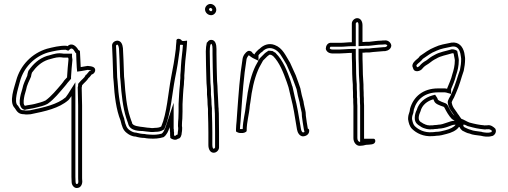

<svg xmlns="http://www.w3.org/2000/svg" viewBox="-20 -696 2575 973"><path d="M55 -148C67 -129 75 -117 103 -117C111 -115 122 -116 135 -117C209 -132 279 -147 327 -189C332 -195 337 -201 342 -209V200C342 209 343 217 343 226C343 244 358 261 375 256C389 254 397 239 397 223C396 215 396 208 396 200V-161C395 -191 395 -222 394 -252C395 -256 396 -260 396 -264C407 -277 420 -286 429 -301C434 -304 440 -313 444 -318C453 -321 459 -326 462 -336C466 -358 444 -360 424 -362C413 -360 401 -358 389 -356C387 -386 387 -411 385 -438L377 -443C367 -461 345 -483 322 -462L317 -464C284 -466 246 -456 218 -449C142 -426 83 -366 62 -288C53 -253 23 -180 55 -148ZM69 -162C50 -181 70 -241 81 -283C100 -354 154 -409 223 -430C251 -437 286 -445 313 -444C314 -444 314 -443 315 -443L326 -439L335 -447C342 -453 350 -451 360 -433L362 -429L366 -426C367 -403 367 -382 369 -355L371 -333L392 -336C403 -338 416 -340 425 -342C432 -341 439 -340 442 -339C442 -339 441 -338 438 -337L432 -335L428 -330C424 -325 419 -319 418 -318L414 -316L412 -311C406 -300 394 -293 381 -277L376 -271V-264C376 -263 376 -261 375 -257L374 -254V-251C375 -222 375 -191 376 -161V200C376 207 376 215 377 224C377 235 372 236 372 236H371L369 237C369 237 363 236 363 226C363 215 362 207 362 200V-279L325 -220C321 -214 317 -208 313 -203C271 -167 205 -152 132 -137C117 -136 111 -135 108 -136L105 -137H103C84 -137 84 -140 72 -159L71 -161ZM80 -169 81 -167C82 -164 85 -147 100 -141L106 -139L112 -141C124 -144 141 -145 160 -150C179 -155 201 -159 220 -169L221 -170L223 -171C255 -194 282 -228 306 -256C312 -263 318 -270 322 -276C327 -281 331 -286 336 -292L340 -297V-307C342 -337 344 -365 347 -392V-393V-394C347 -396 346 -404 345 -408V-424H303C294 -425 290 -426 282 -426C257 -426 235 -416 220 -413H219C176 -399 148 -371 126 -340L124 -337L123 -334C121 -328 119 -320 118 -312C110 -293 98 -272 93 -245C87 -226 82 -209 80 -188V-187ZM100 -172V-186C102 -206 106 -222 112 -240C116 -265 128 -286 137 -307C138 -315 140 -322 142 -328C163 -357 188 -382 225 -394C242 -398 262 -406 282 -406C288 -406 294 -405 302 -404H325C325 -403 325 -402 326 -402C327 -400 327 -397 327 -394C324 -366 322 -338 320 -308V-304C316 -299 311 -294 306 -289C302 -283 297 -276 291 -269C267 -241 240 -208 211 -187C195 -179 174 -174 155 -169C139 -165 122 -164 107 -160C102 -162 102 -165 100 -172Z M548 -462C550 -419 552 -374 553 -328C553 -312 554 -297 556 -281C560 -211 569 -139 591 -85C598 -56 603 -36 624 -21C634 -13 650 -4 667 -4C680 0 697 3 712 3C719 5 727 5 735 6C763 8 787 6 809 -1C825 -12 833 -31 840 -52C840 -47 840 -43 841 -39C841 -34 841 -29 842 -25V-14C842 -10 842 -7 843 -3V3C853 11 870 17 882 7C895 7 901 -12 901 -23C902 -29 903 -35 903 -42V-51C902 -54 902 -58 902 -62C902 -73 903 -84 904 -95C904 -106 905 -118 905 -131V-168C907 -202 908 -236 912 -268C912 -279 913 -289 914 -299V-314C916 -330 916 -345 917 -360C919 -398 925 -430 927 -468C927 -473 928 -478 928 -483V-490L910 -488C907 -488 905 -489 902 -489C898 -499 877 -505 874 -492V-486C873 -478 873 -472 872 -465C872 -460 871 -454 871 -448C865 -399 857 -351 847 -303C832 -224 826 -122 797 -55C789 -50 778 -48 765 -48C759 -47 753 -47 748 -47C740 -48 733 -49 727 -49L706 -52C689 -54 649 -57 649 -75C646 -84 642 -91 639 -103C622 -153 615 -223 611 -286C609 -300 608 -315 608 -329C607 -371 605 -413 603 -452C601 -470 595 -488 576 -490C560 -490 546 -478 548 -462ZM568 -463V-464C568 -465 569 -469 575 -470C577 -469 581 -465 583 -450C585 -411 587 -370 588 -329C588 -315 589 -297 591 -284C595 -221 603 -149 620 -97C624 -84 628 -75 629 -71C637 -28 696 -33 703 -32L726 -29H727C731 -29 738 -28 746 -27H747H748C753 -27 760 -27 767 -28C783 -28 795 -30 808 -38L813 -41L815 -47C846 -119 852 -222 867 -299C877 -347 885 -397 891 -446V-447V-448C891 -452 892 -457 892 -464C892 -468 893 -467 893 -469H902C904 -469 905 -468 907 -468C905 -432 899 -400 897 -361C896 -345 896 -330 894 -316V-315V-300C893 -289 892 -280 892 -269C888 -235 887 -202 885 -169V-131C885 -120 884 -106 884 -96C883 -85 882 -74 882 -62C882 -59 882 -51 883 -48V-42C883 -37 882 -32 881 -26V-25V-23C881 -21 880 -15 879 -13H875L869 -8C868 -8 867 -7 862 -9V-14V-27L861 -30V-39V-41L860 -44V-52V-175L821 -58C815 -39 808 -25 800 -19C780 -13 761 -12 737 -14C726 -15 721 -15 717 -16L715 -17H712C700 -17 684 -20 673 -23L670 -24H667C657 -24 644 -31 636 -37C622 -47 617 -60 610 -90V-91V-93C590 -143 580 -213 576 -282V-283C574 -298 573 -312 573 -328C572 -375 570 -420 568 -463Z M1019 -649C1019 -633 1033 -619 1050 -619C1064 -619 1076 -632 1076 -646C1076 -662 1062 -676 1046 -676C1032 -676 1019 -663 1019 -649ZM1023 -436C1023 -388 1025 -340 1026 -292C1026 -280 1027 -268 1028 -257L1029 -242V-217C1031 -201 1032 -182 1032 -166C1033 -159 1033 -151 1034 -144V-121C1035 -89 1036 -57 1036 -26V39C1036 58 1044 78 1063 78C1077 78 1090 65 1090 51V-26C1090 -58 1089 -90 1089 -121L1088 -138C1088 -143 1088 -149 1087 -154C1087 -166 1085 -184 1085 -197C1084 -209 1084 -221 1083 -233C1083 -241 1082 -250 1082 -260C1081 -268 1081 -277 1080 -286C1079 -331 1077 -377 1077 -422V-448C1077 -470 1072 -494 1050 -494C1042 -494 1035 -489 1032 -483C1031 -482 1029 -481 1028 -480C1025 -466 1023 -451 1023 -436ZM1039 -649C1039 -651 1044 -656 1046 -656C1051 -656 1056 -651 1056 -646C1056 -643 1052 -639 1050 -639C1044 -639 1039 -645 1039 -649ZM1043 -436C1043 -447 1044 -460 1046 -469L1048 -471L1050 -474C1051 -474 1057 -472 1057 -448V-422C1057 -376 1059 -331 1060 -286V-285V-284C1061 -277 1061 -268 1062 -259C1062 -248 1063 -239 1063 -233V-232V-231C1064 -221 1064 -207 1065 -196C1065 -181 1067 -164 1067 -154V-152V-150C1067 -148 1068 -143 1068 -138V-137L1069 -120C1069 -88 1070 -58 1070 -26V51C1070 53 1065 58 1063 58C1062 58 1056 56 1056 39V-26C1056 -57 1055 -90 1054 -121V-145V-147C1053 -152 1053 -159 1052 -167C1052 -184 1051 -202 1049 -218V-243L1048 -259C1047 -271 1046 -280 1046 -292C1045 -341 1043 -388 1043 -436Z M1176 -30C1182 -25 1192 -21 1203 -22C1211 -20 1230 -26 1230 -33C1230 -80 1243 -116 1246 -161L1249 -179C1256 -238 1268 -294 1287 -339C1294 -357 1305 -373 1313 -389L1334 -410C1338 -413 1341 -416 1346 -419C1348 -419 1351 -418 1354 -418C1357 -416 1361 -414 1364 -412C1396 -380 1416 -329 1433 -281L1442 -254C1446 -236 1451 -217 1455 -199C1467 -154 1474 -107 1482 -58L1485 -40C1488 -24 1497 -7 1514 -5C1532 -5 1547 -16 1547 -33C1547 -38 1546 -42 1541 -44H1540C1536 -64 1533 -88 1530 -109L1529 -127C1526 -146 1520 -163 1518 -182C1512 -201 1506 -227 1502 -249C1498 -260 1495 -270 1491 -281L1479 -314C1469 -336 1460 -356 1450 -378C1428 -413 1413 -453 1372 -468C1341 -480 1313 -466 1297 -450C1294 -448 1291 -446 1288 -443L1279 -434C1277 -432 1270 -424 1270 -420C1266 -422 1263 -425 1260 -427C1258 -434 1248 -440 1237 -438C1224 -431 1211 -414 1209 -396C1195 -311 1189 -219 1182 -125L1179 -82C1178 -69 1176 -55 1176 -42ZM1196 -42C1196 -54 1198 -67 1199 -81L1202 -124C1209 -218 1215 -309 1229 -393V-394C1230 -402 1236 -412 1242 -417L1243 -414L1249 -410C1249 -410 1254 -406 1261 -402L1290 -388V-416C1291 -418 1293 -420 1293 -420L1302 -429C1303 -430 1305 -431 1308 -433L1310 -434L1311 -436C1324 -449 1343 -457 1365 -449C1396 -438 1409 -407 1432 -369C1442 -347 1451 -326 1460 -306L1472 -274C1476 -264 1479 -254 1483 -244C1487 -222 1492 -198 1498 -178C1501 -157 1506 -141 1509 -125L1510 -107V-106C1513 -85 1516 -61 1520 -40L1523 -27C1521 -26 1518 -25 1515 -25C1512 -26 1507 -31 1505 -43L1502 -61C1494 -110 1486 -158 1474 -204C1470 -224 1466 -240 1462 -258L1461 -259L1452 -288C1435 -337 1414 -390 1378 -426L1377 -428L1375 -429C1370 -432 1366 -434 1365 -435L1360 -438H1354C1352 -438 1351 -439 1346 -439H1340L1336 -436C1329 -432 1325 -428 1322 -426L1321 -425L1297 -401L1295 -398C1288 -384 1276 -367 1268 -347C1248 -300 1236 -241 1229 -182L1226 -163V-162C1223 -123 1211 -87 1210 -42H1207H1205H1201Z M1631 -448C1635 -433 1648 -425 1666 -425H1700C1721 -425 1741 -428 1763 -428V-419C1763 -410 1763 -395 1764 -379C1764 -344 1765 -299 1768 -267C1768 -253 1768 -240 1769 -227V-203L1770 -195C1770 -182 1770 -170 1771 -158V4C1771 24 1784 43 1803 43C1814 43 1825 41 1835 38C1855 36 1879 39 1882 20C1882 12 1879 7 1873 7H1825V-162C1824 -173 1824 -185 1824 -198C1823 -206 1823 -216 1823 -227C1822 -241 1822 -254 1822 -268C1821 -280 1820 -298 1819 -318C1819 -334 1818 -351 1818 -367C1817 -388 1817 -408 1817 -419V-429C1822 -429 1827 -429 1833 -430H1851C1877 -434 1900 -434 1926 -437H1932C1947 -439 1963 -449 1963 -466C1961 -481 1945 -494 1928 -491C1922 -491 1917 -491 1912 -490C1894 -490 1877 -487 1858 -485C1856 -485 1853 -484 1849 -484H1833L1817 -483V-568C1817 -587 1808 -604 1790 -604C1777 -604 1763 -591 1763 -577V-482C1741 -482 1724 -479 1704 -479H1653C1639 -477 1631 -463 1631 -448ZM1651 -451C1652 -457 1655 -459 1655 -459H1704C1726 -459 1743 -462 1763 -462H1783V-577C1783 -579 1788 -584 1790 -584C1792 -584 1797 -583 1797 -568V-462L1834 -464H1849C1854 -464 1858 -465 1859 -465H1860C1880 -467 1896 -470 1912 -470H1914H1916C1918 -470 1922 -471 1928 -471H1930H1931C1935 -472 1941 -469 1943 -465C1942 -463 1938 -458 1930 -457H1925H1924C1900 -454 1876 -454 1849 -450H1831H1830C1826 -449 1822 -449 1817 -449H1797V-419C1797 -408 1797 -388 1798 -367C1798 -349 1799 -333 1799 -318V-317C1800 -297 1801 -279 1802 -267C1802 -253 1802 -239 1803 -226C1803 -215 1803 -206 1804 -197C1804 -183 1804 -171 1805 -161V23H1803C1799 23 1791 17 1791 4V-159V-160C1790 -171 1790 -182 1790 -195V-196L1789 -204V-228V-229C1788 -241 1788 -253 1788 -267V-268V-269C1785 -300 1784 -344 1784 -379V-380C1783 -395 1783 -410 1783 -419V-448H1763C1739 -448 1719 -445 1700 -445H1666C1655 -445 1652 -449 1651 -451Z M2048 -92C2051 -72 2056 -55 2068 -43C2090 -21 2126 -3 2170 -6C2177 -6 2185 -7 2192 -8C2210 -8 2227 -13 2242 -17C2267 -23 2293 -34 2306 -53C2307 -52 2308 -51 2310 -51C2312 -44 2317 -39 2323 -34C2334 -29 2346 -21 2360 -19C2374 -12 2398 -11 2417 -8C2432 -4 2454 -1 2470 -6C2484 -6 2500 -26 2490 -44C2482 -52 2467 -65 2449 -61H2441C2438 -60 2435 -60 2433 -61L2415 -63L2397 -66C2386 -68 2370 -72 2359 -75C2345 -80 2331 -90 2318 -94C2313 -101 2308 -107 2304 -114C2301 -117 2299 -120 2297 -124C2286 -141 2272 -153 2269 -178C2272 -186 2276 -194 2281 -202C2289 -220 2295 -234 2302 -252C2309 -269 2315 -291 2321 -310L2330 -337C2334 -358 2337 -374 2337 -398C2337 -408 2334 -418 2333 -428C2326 -459 2306 -485 2268 -480C2235 -473 2210 -470 2183 -457C2153 -445 2133 -429 2108 -412C2100 -399 2090 -396 2079 -383C2072 -376 2066 -363 2073 -352C2078 -325 2112 -335 2121 -349C2130 -360 2138 -365 2153 -374C2164 -383 2178 -393 2191 -399C2213 -413 2243 -417 2271 -426H2274C2275 -426 2277 -426 2279 -425L2281 -413L2284 -398L2285 -391C2285 -364 2279 -340 2272 -319C2267 -295 2254 -269 2246 -248V-246C2242 -247 2238 -248 2234 -248H2200C2124 -248 2075 -206 2058 -145C2057 -141 2057 -136 2056 -132C2051 -118 2048 -108 2048 -92ZM2068 -93C2068 -106 2070 -112 2075 -125V-126V-127C2077 -134 2077 -140 2077 -140C2092 -193 2133 -228 2200 -228H2234C2235 -228 2237 -228 2241 -227L2266 -220V-244C2274 -264 2285 -288 2291 -314C2299 -337 2305 -361 2305 -391V-392L2304 -401L2301 -417L2297 -438L2288 -443C2281 -446 2275 -446 2274 -446H2268L2265 -445C2240 -437 2208 -433 2181 -417C2165 -409 2152 -399 2141 -390C2125 -381 2117 -375 2106 -362L2105 -361L2104 -360C2103 -359 2096 -355 2093 -355V-356L2092 -359L2090 -363C2090 -364 2091 -367 2093 -369H2094V-370C2101 -378 2111 -382 2123 -398C2148 -415 2164 -428 2190 -438L2191 -439H2192C2215 -450 2239 -453 2271 -460C2295 -463 2307 -450 2313 -425C2315 -411 2317 -404 2317 -398C2317 -376 2315 -362 2311 -342L2302 -316C2296 -296 2289 -275 2283 -259C2276 -241 2271 -228 2263 -211C2257 -201 2253 -194 2250 -185L2249 -180V-176C2253 -145 2272 -127 2280 -114C2282 -110 2286 -104 2288 -102C2293 -94 2298 -88 2302 -82L2289 -64C2281 -52 2261 -42 2237 -36C2221 -32 2206 -28 2192 -28H2191H2189C2182 -27 2175 -26 2170 -26H2169C2131 -23 2100 -39 2082 -57C2075 -64 2071 -76 2068 -93ZM2082 -96C2082 -75 2096 -64 2107 -58C2113 -54 2120 -49 2124 -48C2125 -48 2132 -45 2133 -45C2139 -43 2147 -41 2151 -41C2158 -40 2163 -40 2166 -41H2176L2182 -42L2198 -43L2202 -44C2241 -45 2267 -64 2284 -64H2356L2294 -101C2291 -103 2288 -106 2283 -109C2270 -122 2259 -141 2250 -160C2246 -168 2242 -170 2242 -170L2239 -172L2234 -174C2211 -182 2200 -189 2199 -191C2198 -193 2198 -197 2193 -204L2185 -216L2170 -212C2135 -202 2103 -177 2092 -139C2087 -129 2082 -115 2082 -101ZM2102 -96V-101C2102 -110 2107 -124 2111 -132C2119 -164 2145 -184 2176 -193C2178 -190 2179 -186 2181 -182C2187 -169 2207 -162 2228 -155C2229 -154 2231 -153 2232 -151C2242 -131 2255 -108 2270 -93C2275 -90 2279 -87 2284 -84C2257 -84 2230 -64 2200 -64L2195 -63L2180 -62L2174 -61H2164C2160 -60 2157 -60 2153 -61C2148 -61 2143 -62 2139 -64C2137 -64 2135 -65 2134 -66C2128 -68 2122 -71 2117 -75C2110 -78 2102 -85 2102 -96ZM2313 -75C2316 -74 2317 -73 2321 -71H2316ZM2326 -69C2334 -65 2342 -60 2352 -56H2353H2354C2366 -53 2382 -48 2394 -46L2412 -43L2428 -41C2439 -39 2440 -40 2444 -41H2451H2453C2458 -42 2466 -40 2473 -33C2473 -31 2471 -27 2469 -26H2467L2464 -25C2455 -22 2435 -24 2422 -27L2421 -28H2420C2399 -31 2377 -33 2369 -37L2366 -38L2363 -39C2356 -40 2345 -46 2334 -51C2330 -55 2329 -55 2329 -56Z"/></svg>

Font: Scribbler
Style: Clr
Weight: 400
Designer: Mew Too
Foundry: Cannot Into Space Fonts
Version: Version 1.001